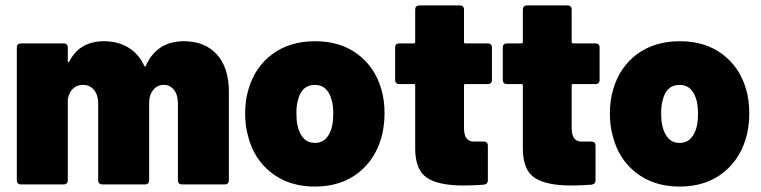

<svg xmlns="http://www.w3.org/2000/svg" viewBox="-20 -680 2805 708"><path d="M824 -341V-15Q824 -8 820 -4Q816 0 809 0H651Q644 0 640 -4Q636 -8 636 -15V-300Q636 -330 621.5 -348.5Q607 -367 584 -367Q560 -367 545 -348.5Q530 -330 530 -300V-15Q530 -8 526 -4Q522 0 515 0H357Q350 0 346 -4Q342 -8 342 -15V-300Q342 -330 326.5 -348.5Q311 -367 286 -367Q264 -367 249.5 -353.5Q235 -340 231 -317Q230 -315 230 -311V-15Q230 -8 226 -4Q222 0 215 0H57Q50 0 46 -4Q42 -8 42 -15V-505Q42 -512 46 -516Q50 -520 57 -520H215Q222 -520 226 -516Q230 -512 230 -505V-455Q230 -451 232 -451Q234 -451 236 -454Q274 -528 364 -528Q415 -528 453.5 -504.5Q492 -481 512 -437Q515 -432 518 -438Q538 -483 573.5 -505.5Q609 -528 657 -528Q736 -528 780 -479Q824 -430 824 -341Z M894 -181Q884 -217 884 -261Q884 -310 896 -350Q920 -433 984.5 -480.5Q1049 -528 1142 -528Q1235 -528 1298.5 -480.5Q1362 -433 1386 -352Q1398 -310 1398 -263Q1398 -225 1390 -187Q1369 -97 1303.5 -44.5Q1238 8 1141 8Q1046 8 980.5 -43Q915 -94 894 -181ZM1205 -217Q1209 -236 1209 -262Q1209 -285 1204 -308Q1189 -367 1141 -367Q1091 -367 1078 -308Q1073 -291 1073 -262Q1073 -236 1077 -217Q1092 -153 1141 -153Q1167 -153 1183 -170.5Q1199 -188 1205 -217Z M1779 -370H1696Q1691 -370 1691 -365V-208Q1691 -158 1727 -158H1764Q1771 -158 1775 -154Q1779 -150 1779 -143V-15Q1779 -1 1764 1Q1725 4 1689 4Q1598 4 1555 -24Q1512 -52 1511 -130V-365Q1511 -370 1506 -370H1452Q1445 -370 1441 -374Q1437 -378 1437 -385V-505Q1437 -512 1441 -516Q1445 -520 1452 -520H1506Q1511 -520 1511 -525V-645Q1511 -652 1515 -656Q1519 -660 1526 -660H1676Q1683 -660 1687 -656Q1691 -652 1691 -645V-525Q1691 -520 1696 -520H1779Q1786 -520 1790 -516Q1794 -512 1794 -505V-385Q1794 -378 1790 -374Q1786 -370 1779 -370Z M2176 -370H2093Q2088 -370 2088 -365V-208Q2088 -158 2124 -158H2161Q2168 -158 2172 -154Q2176 -150 2176 -143V-15Q2176 -1 2161 1Q2122 4 2086 4Q1995 4 1952 -24Q1909 -52 1908 -130V-365Q1908 -370 1903 -370H1849Q1842 -370 1838 -374Q1834 -378 1834 -385V-505Q1834 -512 1838 -516Q1842 -520 1849 -520H1903Q1908 -520 1908 -525V-645Q1908 -652 1912 -656Q1916 -660 1923 -660H2073Q2080 -660 2084 -656Q2088 -652 2088 -645V-525Q2088 -520 2093 -520H2176Q2183 -520 2187 -516Q2191 -512 2191 -505V-385Q2191 -378 2187 -374Q2183 -370 2176 -370Z M2239 -181Q2229 -217 2229 -261Q2229 -310 2241 -350Q2265 -433 2329.5 -480.5Q2394 -528 2487 -528Q2580 -528 2643.5 -480.5Q2707 -433 2731 -352Q2743 -310 2743 -263Q2743 -225 2735 -187Q2714 -97 2648.5 -44.5Q2583 8 2486 8Q2391 8 2325.5 -43Q2260 -94 2239 -181ZM2550 -217Q2554 -236 2554 -262Q2554 -285 2549 -308Q2534 -367 2486 -367Q2436 -367 2423 -308Q2418 -291 2418 -262Q2418 -236 2422 -217Q2437 -153 2486 -153Q2512 -153 2528 -170.5Q2544 -188 2550 -217Z"/></svg>

Font: Barlow Black
Style: Regular
Weight: 900
Designer: Jeremy Tribby
Foundry: Tribby Type
Version: Version 1.422